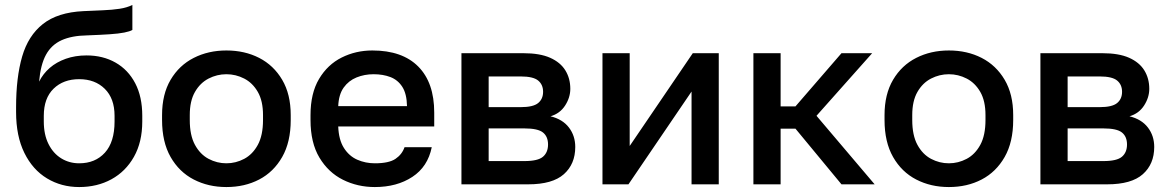

<svg xmlns="http://www.w3.org/2000/svg" viewBox="-20 -745 4725 776"><path d="M300 11Q228 11 170 -24Q112 -59 78.5 -127Q45 -195 45 -292V-312Q45 -432 69.5 -516.5Q94 -601 153.5 -648Q213 -695 317 -700Q359 -702 396 -703.5Q433 -705 463 -709.5Q493 -714 515 -725V-624Q505 -618 482.5 -613.5Q460 -609 423 -606.5Q386 -604 332 -602Q270 -601 229 -582.5Q188 -564 166 -524Q144 -484 138 -415Q154 -447 181 -470.5Q208 -494 246 -507.5Q284 -521 330 -521Q396 -521 447 -492Q498 -463 526.5 -408.5Q555 -354 555 -277V-254Q555 -171 521.5 -111.5Q488 -52 430.5 -20.5Q373 11 300 11ZM300 -85Q365 -85 404 -128Q443 -171 443 -254V-277Q443 -347 403.5 -386Q364 -425 300 -425Q236 -425 196.5 -386.5Q157 -348 157 -277V-254Q157 -201 176 -163Q195 -125 227.5 -105Q260 -85 300 -85Z M895 11Q822 11 763 -19.5Q704 -50 669.5 -110.5Q635 -171 635 -260V-280Q635 -364 669.5 -422.5Q704 -481 763 -511Q822 -541 895 -541Q969 -541 1027.5 -511Q1086 -481 1120.5 -422.5Q1155 -364 1155 -280V-260Q1155 -171 1120.5 -110.5Q1086 -50 1027.5 -19.5Q969 11 895 11ZM895 -85Q933 -85 967 -103Q1001 -121 1022 -159.5Q1043 -198 1043 -260V-280Q1043 -337 1022 -373.5Q1001 -410 967 -427.5Q933 -445 895 -445Q857 -445 823 -427.5Q789 -410 768 -373.5Q747 -337 747 -280V-260Q747 -198 768 -159.5Q789 -121 823 -103Q857 -85 895 -85Z M1495 11Q1425 11 1366 -18.5Q1307 -48 1271 -108Q1235 -168 1235 -260V-280Q1235 -368 1269.5 -426Q1304 -484 1361 -512.5Q1418 -541 1485 -541Q1606 -541 1670.5 -476Q1735 -411 1735 -290V-234H1347Q1349 -180 1370 -147Q1391 -114 1424 -99.5Q1457 -85 1495 -85Q1552 -85 1578.5 -103Q1605 -121 1615 -150H1725Q1709 -71 1646.5 -30Q1584 11 1495 11ZM1490 -445Q1453 -445 1421 -432Q1389 -419 1369 -391Q1349 -363 1347 -316H1625Q1624 -366 1606 -394Q1588 -422 1558 -433.5Q1528 -445 1490 -445Z M1845 0V-530H2095Q2162 -530 2203.5 -511.5Q2245 -493 2265 -460.5Q2285 -428 2285 -386Q2285 -351 2264 -318.5Q2243 -286 2205 -275Q2254 -263 2279.5 -229.5Q2305 -196 2305 -151Q2305 -82 2259 -41Q2213 0 2115 0ZM1955 -94H2100Q2154 -94 2174.5 -111.5Q2195 -129 2195 -161Q2195 -193 2174.5 -209.5Q2154 -226 2100 -226H1955ZM1955 -312H2085Q2135 -312 2155 -328.5Q2175 -345 2175 -374Q2175 -403 2155 -419.5Q2135 -436 2085 -436H1955Z M2415 0V-530H2525V-155L2780 -530H2885V0H2775V-375L2520 0Z M3025 0V-530H3135V-315H3195L3381 -530H3505L3280 -277L3515 0H3381L3195 -225H3135V0Z M3815 11Q3742 11 3683 -19.5Q3624 -50 3589.5 -110.5Q3555 -171 3555 -260V-280Q3555 -364 3589.5 -422.5Q3624 -481 3683 -511Q3742 -541 3815 -541Q3889 -541 3947.5 -511Q4006 -481 4040.5 -422.5Q4075 -364 4075 -280V-260Q4075 -171 4040.5 -110.5Q4006 -50 3947.5 -19.5Q3889 11 3815 11ZM3815 -85Q3853 -85 3887 -103Q3921 -121 3942 -159.5Q3963 -198 3963 -260V-280Q3963 -337 3942 -373.5Q3921 -410 3887 -427.5Q3853 -445 3815 -445Q3777 -445 3743 -427.5Q3709 -410 3688 -373.5Q3667 -337 3667 -280V-260Q3667 -198 3688 -159.5Q3709 -121 3743 -103Q3777 -85 3815 -85Z M4185 0V-530H4435Q4502 -530 4543.5 -511.5Q4585 -493 4605 -460.5Q4625 -428 4625 -386Q4625 -351 4604 -318.5Q4583 -286 4545 -275Q4594 -263 4619.5 -229.5Q4645 -196 4645 -151Q4645 -82 4599 -41Q4553 0 4455 0ZM4295 -94H4440Q4494 -94 4514.5 -111.5Q4535 -129 4535 -161Q4535 -193 4514.5 -209.5Q4494 -226 4440 -226H4295ZM4295 -312H4425Q4475 -312 4495 -328.5Q4515 -345 4515 -374Q4515 -403 4495 -419.5Q4475 -436 4425 -436H4295Z"/></svg>

Font: Golos Text Medium
Style: Regular
Weight: 500
Designer: A.Korolkova, Vitaly Kuzmin
Foundry: ParaType Ltd
Version: Version 2.004